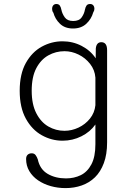

<svg xmlns="http://www.w3.org/2000/svg" viewBox="-20 -693 659 960"><path d="M308 247.5Q269 247.5 233.5 237.5Q198 227.5 170.2 208.5Q142.5 189.5 126.5 162.5Q110.5 135.5 110.5 102Q110.5 88 118.2 80.8Q126 73.5 138.5 73.5Q151.5 73.5 158.2 82.8Q165 92 169 104Q179.5 153.5 218.2 176.2Q257 199 310 199Q350.5 199 383.8 182.8Q417 166.5 437 128.8Q457 91 457 28V-70.5Q431 -33.5 387 -11.5Q343 10.5 292.5 10.5Q238 10.5 189 -16.8Q140 -44 109.2 -99.8Q78.5 -155.5 78.5 -239Q78.5 -323 109.2 -378Q140 -433 189 -459.8Q238 -486.5 292.5 -486.5Q344 -486.5 388.2 -463.5Q432.5 -440.5 458.5 -401.5L459 -451Q462.5 -482 486.5 -482Q515.5 -482 515.5 -442V19Q515.5 79 499.2 122.5Q483 166 454.8 193.5Q426.5 221 388.8 234.2Q351 247.5 308 247.5ZM302.5 -39Q338.5 -39 372.5 -55Q406.5 -71 429.8 -100Q453 -129 457 -167V-305Q454 -343.5 430.5 -373.5Q407 -403.5 372.8 -420.2Q338.5 -437 302.5 -437Q259 -437 221.8 -416.2Q184.5 -395.5 161.5 -352Q138.5 -308.5 138.5 -239Q138.5 -171.5 161.5 -126.8Q184.5 -82 221.8 -60.5Q259 -39 302.5 -39ZM430.5 -673Q440.5 -673 446.2 -666.5Q452 -660 452 -648.5Q452 -644.5 450.5 -639.8Q449 -635 446 -630.5Q437 -598 411.5 -574.2Q386 -550.5 345 -550.5Q304.5 -550.5 280 -574Q255.5 -597.5 247 -629Q243 -634 241.8 -639Q240.5 -644 240.5 -648Q240.5 -659.5 246.2 -666.2Q252 -673 261.5 -673Q273.5 -673 279 -665.2Q284.5 -657.5 287 -644Q291 -624 304 -606Q317 -588 346 -588Q375.5 -588 388.2 -606Q401 -624 404.5 -644Q407 -657 412.5 -665Q418 -673 430.5 -673Z"/></svg>

Font: Sono Monospace Light
Style: Regular
Weight: 300
Version: Version 2.112